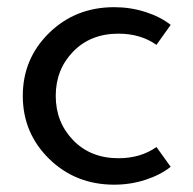

<svg xmlns="http://www.w3.org/2000/svg" viewBox="-20 -500 538 535"><path d="M298.3 14.6Q190.4 14.6 116.9 -57.4Q43.5 -129.4 43.5 -232.9Q43.5 -336.4 116.9 -408.2Q190.4 -480 298.3 -480Q343.3 -480 384.8 -466.8Q426.3 -453.6 455.6 -430.7L416 -375Q371.6 -406.2 310.1 -406.2Q232.4 -406.2 183.8 -356.2Q135.3 -306.2 135.3 -232.9Q135.3 -159.7 183.8 -109.4Q232.4 -59.1 310.1 -59.1Q371.6 -59.1 416 -90.3L455.6 -35.2Q426.3 -12.2 384.8 1.2Q343.3 14.6 298.3 14.6Z"/></svg>

Font: Spartan MB Med
Style: Regular
Weight: 500
Designer: Matt Bailey, Mirko Velimirovic
Foundry: Matt Bailey
Version: Version 1.005